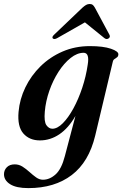

<svg xmlns="http://www.w3.org/2000/svg" viewBox="-74 -693 613 962"><path d="M403 -13.5Q371.5 118.5 285.5 184Q199.5 249.5 68 249.5Q7.5 249.5 -23.2 230Q-54 210.5 -54 180Q-54 159.5 -39.8 145Q-25.5 130.5 0 130.5Q21 130.5 39 142Q57 153.5 73.8 168.8Q90.5 184 107 195.8Q123.5 207.5 141 207.5Q175 207.5 204.8 180.5Q234.5 153.5 251 89L304 -112Q269 -51 223.5 -20.2Q178 10.5 126 10.5Q73.5 10.5 43 -24.2Q12.5 -59 19 -132.5Q24.5 -196 53 -255Q81.5 -314 129 -360.8Q176.5 -407.5 239.5 -434.8Q302.5 -462 376.5 -462Q443 -462 481.8 -448.8Q520.5 -435.5 519 -420Q518.5 -410.5 512.5 -406Q506.5 -401.5 499.8 -397.2Q493 -393 491 -383ZM150.5 -134Q146 -83.5 158.5 -65.8Q171 -48 188.5 -48Q213.5 -48 241 -75.8Q268.5 -103.5 293.8 -149.8Q319 -196 338 -253Q357 -310 365.5 -369Q375.5 -428.5 345 -428.5Q312.5 -428.5 279.8 -402.5Q247 -376.5 219.2 -333.5Q191.5 -290.5 173.2 -238.2Q155 -186 150.5 -134ZM470 -500.5Q459.5 -493.5 448.5 -502.5L351.5 -581L213.5 -502.5Q198 -493.5 190.5 -500.5Q184.5 -507.5 197.5 -519.5L339 -654.5Q349 -663.5 357.2 -668.2Q365.5 -673 375.5 -673Q385 -673 390.8 -668.2Q396.5 -663.5 401.5 -654.5L474 -519.5Q480.5 -507.5 470 -500.5Z"/></svg>

Font: Fraunces 72pt S000 SemiBold
Style: Italic
Weight: 600
Italic angle: -16°
Version: Version 1.000; ttfautohint (v1.8.3)